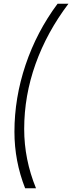

<svg xmlns="http://www.w3.org/2000/svg" viewBox="-20 -892 385 1024"><path d="M114 112Q57 -33 57 -189Q57 -370 116.5 -546.5Q176 -723 287 -872H345Q230 -720 169.5 -550.5Q109 -381 109 -204Q109 -42 172 112Z"/></svg>

Font: Open Sauce Sans Light Italic
Style: Regular
Weight: 300
Italic angle: -10°
Designer: Alfredo Marco Pradil
Foundry: Creative Sauce Fz LLC
Version: Version 1.477